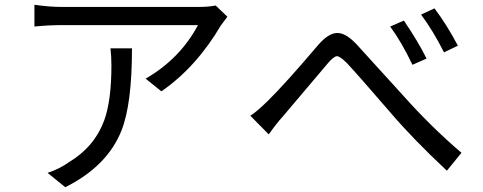

<svg xmlns="http://www.w3.org/2000/svg" viewBox="-20 -746 2020 803"><path d="M532 -544Q532 -310 488 -200Q429 -51 253 37L179 -23Q228 -39 269 -68Q376 -133 416 -243Q446 -326 446 -472Q446 -509 442 -544ZM931 -676 904 -640Q801 -465 655 -364L589 -417Q733 -500 808 -641H238Q183 -641 124 -635V-726Q187 -717 238 -717H812Q852 -717 882 -723Z M1669 -660Q1729 -572 1764 -501L1705 -475Q1659 -571 1612 -635ZM1797 -711Q1848 -644 1895 -555L1837 -527Q1791 -618 1741 -685ZM1027 -262Q1053 -278 1101 -325Q1174 -397 1310 -557Q1352 -606 1388 -608Q1425 -610 1471 -561Q1499 -531 1561 -462L1662 -351Q1783 -215 1910 -107L1849 -32Q1708 -164 1614 -274Q1470 -441 1430 -483Q1402 -511 1389 -511Q1375 -510 1350 -480L1163 -259Q1138 -232 1104 -184Z"/></svg>

Font: Source Han Sans K Regular
Style: Regular
Weight: 400
Designer: Ryoko NISHIZUKA  (kana & ideographs); Paul D. Hunt (Latin, Greek & Cyrillic); Wenlong ZHANG  (bopomofo); Sandoll Communi
Foundry: Adobe Systems Incorporated
Version: Version 1.00 July 18, 2014, initial release